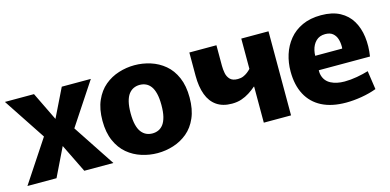

<svg xmlns="http://www.w3.org/2000/svg" viewBox="-57 -834 2328 1147"><g transform="rotate(-15 1107.0 -260.5)"><path d="M181.7 0 292.8 -228.7 351.5 -244.8 533.3 -520H353.5L241.5 -291.3L183.7 -275.2L1.8 0ZM533.3 0 351.5 -275.2 292.8 -291.3 181.7 -520H1.8L183.7 -244.8L241.5 -228.7L353.5 0Z M805.3 11.7Q755.2 11.7 707 -3.6Q658.8 -18.8 620.2 -51Q581.7 -83.2 558.6 -135.3Q535.5 -187.3 535.5 -260Q535.5 -332.7 558.6 -384.7Q581.7 -436.8 620.2 -469Q658.8 -501.2 707 -516.4Q755.2 -531.7 805.3 -531.7Q855.5 -531.7 903.7 -516.4Q951.8 -501.2 990.5 -469Q1029.2 -436.8 1051.8 -384.7Q1074.5 -332.7 1074.5 -260Q1074.5 -187.3 1051.8 -135.3Q1029.2 -83.2 990.5 -51Q951.8 -18.8 903.7 -3.6Q855.5 11.7 805.3 11.7ZM805.3 -110Q825.5 -110 842.9 -117.8Q860.3 -125.7 873.1 -142.7Q885.8 -159.7 893.1 -188.7Q900.3 -217.7 900.3 -260Q900.3 -302.3 893.1 -331.3Q885.8 -360.3 873.1 -377.3Q860.3 -394.3 842.9 -402.2Q825.5 -410 805.3 -410Q785.2 -410 767.8 -402.2Q750.5 -394.3 737.3 -377.3Q724.2 -360.3 716.9 -331.3Q709.7 -302.3 709.7 -260Q709.7 -217.7 716.9 -188.7Q724.2 -159.7 737.3 -142.7Q750.5 -125.7 767.8 -117.8Q785.2 -110 805.3 -110Z M1463.7 0V-223.3H1461.8Q1441.7 -205.8 1418.8 -191.2Q1395.8 -176.5 1369.5 -167.6Q1343.2 -158.7 1310.5 -158.7Q1253.7 -158.7 1216.3 -184.5Q1178.8 -210.3 1160.7 -259Q1142.5 -307.7 1142.5 -376.2V-520H1310V-392.7Q1310 -370.8 1314.4 -347.2Q1318.8 -323.7 1334.3 -307.7Q1349.8 -291.8 1381.8 -291.8Q1401.2 -291.8 1415.7 -297.9Q1430.3 -304 1442.2 -313.2Q1454.2 -322.3 1463.7 -332.7V-520H1632L1632.2 0Z M1970.8 11.7Q1882.2 11.7 1821.3 -19.5Q1760.5 -50.7 1728.9 -110.1Q1697.3 -169.5 1697.3 -253.7Q1697.3 -308 1712.9 -357.4Q1728.5 -406.8 1760.8 -446.5Q1793.2 -486.2 1842.7 -508.9Q1892.2 -531.7 1959.3 -531.7Q2028.3 -531.7 2075.2 -506.6Q2122 -481.5 2147.9 -437.9Q2173.8 -394.3 2181.2 -337.6Q2188.7 -280.8 2178.7 -217.5H1786.5L1877.3 -284.8Q1854.7 -224.2 1865.1 -186.2Q1875.5 -148.3 1910.2 -130.4Q1944.8 -112.5 1994.3 -112.5Q2031.5 -112.5 2071.6 -119.7Q2111.7 -127 2142.8 -136.5L2159.7 -21.2Q2117.3 -5.3 2067.1 3.2Q2016.8 11.7 1970.8 11.7ZM1787.5 -306.3H2030.5Q2031.5 -310.7 2031.5 -313.7Q2031.5 -316.7 2031.5 -319.5Q2031.5 -344.8 2024.5 -366.6Q2017.5 -388.3 2000.6 -402.3Q1983.7 -416.2 1954 -416.2Q1918.8 -416.2 1897 -394.8Q1875.2 -373.3 1867.6 -339.3Q1860 -305.3 1867.3 -268.3Z"/></g></svg>

Font: Murecho Thin
Style: Regular
Weight: 100
Designer: Neil Summerour
Foundry: Positype
Version: Version 1.010